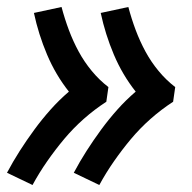

<svg xmlns="http://www.w3.org/2000/svg" viewBox="-28 -610 548 549"><path d="M256 -81 183 -116Q200 -148 219.5 -178.5Q239 -209 261 -239Q283 -269 307.5 -296.5Q332 -324 360 -348Q322 -396 297.5 -454Q273 -512 260 -573L339 -590Q348 -556 360 -524Q372 -492 388 -462.5Q404 -433 425.5 -407Q447 -381 473 -361L467 -319Q433 -297 402.5 -270Q372 -243 346.5 -212.5Q321 -182 298 -149Q275 -116 256 -81ZM65 -81 -8 -116Q9 -148 28.5 -178.5Q48 -209 70 -239Q92 -269 116.5 -296.5Q141 -324 169 -348Q131 -396 106.5 -454Q82 -512 69 -573L148 -590Q157 -556 169 -524Q181 -492 197 -462.5Q213 -433 234.5 -407Q256 -381 282 -361L276 -319Q242 -297 211.5 -270Q181 -243 155.5 -212.5Q130 -182 107 -149Q84 -116 65 -81Z"/></svg>

Font: Iosevka Oblique
Style: Bold
Weight: 700
Italic angle: -9°
Monospace: yes
Designer: Belleve Invis
Foundry: Belleve Invis
Version: Version 32.5.0; ttfautohint (v1.8.4)